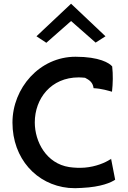

<svg xmlns="http://www.w3.org/2000/svg" viewBox="-20 -1010 689 1032"><path d="M176 -815 229 -780 362 -897 494 -781 547 -815 362 -990ZM572 -153C546 -136 496 -114 435 -109C407 -107 379 -108 352 -112C229 -131 167 -248 167 -352C167 -480 254 -594 403 -594C414 -594 425 -593 436 -592H437C460 -580 479 -568 483 -536C527 -534 563 -522 582 -517C587 -562 588 -609 583 -653C568 -671 515 -705 386 -705C192 -705 47 -536 47 -351C47 -158 176 -17 349 0C372 2 396 2 420 0C526 -5 578 -30 599 -44L577 -157C577 -157 575 -154 574 -153Z"/></svg>

Font: Bluebird
Style: Li
Weight: 300
Designer: Jasper
Foundry: Cannot Into Space Fonts
Version: Version 0.98